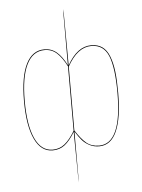

<svg xmlns="http://www.w3.org/2000/svg" viewBox="-61 -777 751 1016"><g transform="rotate(-5 315.0 -269.5)"><path d="M444.3 -527.3Q479 -527.3 502.7 -510.7Q526.4 -494.1 540 -459.2Q553.7 -424.3 559.3 -377.7Q564.9 -331.1 564.9 -264.2Q564.9 -130.9 533.9 -60.8Q502.9 9.3 440.4 9.3Q412.1 9.3 389.2 -2.7Q366.2 -14.6 350.8 -32.2Q335.4 -49.8 316.4 -80.1V170.9L315.4 190.4L312.5 -62V-78.6Q284.7 -32.7 257.6 -11.7Q230.5 9.3 193.4 9.3Q131.3 9.3 97.9 -62.3Q64.5 -133.8 64.5 -264.2Q64.5 -393.1 98.1 -460.2Q131.8 -527.3 195.3 -527.3Q233.4 -527.3 261 -503.7Q288.6 -480 312.5 -433.1V-709L314.5 -730.5L316.4 -451.7V-431.2Q369.6 -527.3 444.3 -527.3ZM193.4 5.4Q230 5.4 257.3 -16.4Q284.7 -38.1 312.5 -84.5V-426.8Q287.6 -475.1 260.7 -499.3Q233.9 -523.4 196.3 -523.4Q133.8 -523.4 101.1 -457.5Q68.4 -391.6 68.4 -264.2Q68.4 -135.3 100.6 -64.9Q132.8 5.4 193.4 5.4ZM440.4 5.4Q561 5.4 561 -264.2Q561 -397.9 535.4 -460.7Q509.8 -523.4 444.3 -523.4Q370.6 -523.4 316.4 -424.8V-85.9Q346.2 -39.1 373 -16.8Q399.9 5.4 440.4 5.4Z"/></g></svg>

Font: Fira Sans Compressed Four
Style: Regular
Weight: 100
Width: 1
Designer: Carrois Corporate & Edenspiekermann AG
Foundry: Carrois Corporate GbR & Edenspiekermann AG
Version: Version 4.203;PS 004.203;hotconv 1.0.88;makeotf.lib2.5.64775